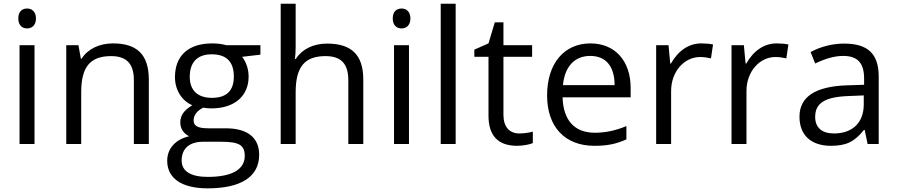

<svg xmlns="http://www.w3.org/2000/svg" viewBox="-20 -780 4861 1040"><path d="M79.1 -680.2C79.1 -717.3 99.6 -733.9 127 -733.9C152.8 -733.9 174.8 -716.8 174.8 -680.2C174.8 -643.6 152.8 -626 127 -626C99.6 -626 79.1 -643.6 79.1 -680.2ZM85.9 -535.2H167V0H85.9Z M786.1 0H705.1V-346.2C705.1 -433.6 666.5 -476.1 582 -476.1C470.2 -476.1 419.9 -419.9 419.9 -280.8V0H338.9V-535.2H404.8L418 -461.9H421.9C455.1 -514.6 518.1 -544.9 591.8 -544.9C720.7 -544.9 786.1 -485.8 786.1 -349.1Z M1390.6 -535.2V-483.9L1291.5 -472.2C1309.6 -449.2 1326.7 -411.6 1326.7 -365.2C1326.7 -260.3 1250.5 -192.9 1125.5 -192.9C1109.4 -192.9 1094.7 -194.3 1080.6 -196.8C1045.9 -178.7 1028.8 -155.8 1028.8 -127.9C1028.8 -98.6 1050.3 -85 1108.9 -85H1203.6C1319.3 -85 1383.8 -35.2 1383.8 58.1C1383.8 176.8 1286.6 240.2 1104.5 240.2C964.4 240.2 885.7 186 885.7 90.8C885.7 25.9 929.2 -24.9 1004.9 -42C977.5 -54.2 956.5 -81.5 956.5 -116.2C956.5 -155.3 976.6 -182.6 1021.5 -210C966.3 -232.9 927.7 -291.5 927.7 -361.8C927.7 -479 1001 -544.9 1129.9 -544.9C1157.7 -544.9 1183.1 -541.5 1205.6 -535.2ZM1007.8 -363.8C1007.8 -289.1 1052.2 -250 1127.9 -250C1207 -250 1246.6 -288.6 1246.6 -365.2C1246.6 -445.8 1206.5 -485.8 1126.5 -485.8C1050.3 -485.8 1007.8 -444.3 1007.8 -363.8ZM1080.6 -12.2C1006.8 -12.2 963.9 23.9 963.9 89.8C963.9 147.9 1014.2 178.2 1105.5 178.2C1241.7 178.2 1305.7 134.8 1305.7 64.9C1305.7 6.8 1276.9 -12.2 1177.7 -12.2Z M1947.8 0H1866.7V-346.2C1866.7 -433.6 1828.1 -476.1 1743.7 -476.1C1630.9 -476.1 1581.5 -418.9 1581.5 -279.8V0H1500.5V-759.8H1581.5V-529.8C1581.5 -502 1580.1 -479 1577.6 -460.9H1582.5C1614.3 -512.2 1675.8 -543.9 1751.5 -543.9C1882.3 -543.9 1947.8 -484.4 1947.8 -349.1Z M2107.4 -680.2C2107.4 -717.3 2127.9 -733.9 2155.3 -733.9C2181.2 -733.9 2203.1 -716.8 2203.1 -680.2C2203.1 -643.6 2181.2 -626 2155.3 -626C2127.9 -626 2107.4 -643.6 2107.4 -680.2ZM2114.3 -535.2H2195.3V0H2114.3Z M2367.2 -759.8H2448.2V0H2367.2Z M2866.2 -4.9C2848.6 3.4 2808.6 9.8 2781.2 9.8C2677.7 9.8 2626 -44.9 2626 -153.8V-472.2H2549.3V-511.2L2626 -544.9L2660.2 -659.2H2707V-535.2H2862.3V-472.2H2707V-157.2C2707 -92.8 2739.7 -57.1 2793 -57.1C2821.8 -57.1 2850.6 -62.5 2866.2 -66.9Z M3396 -252.9H3027.3C3030.8 -127.4 3092.8 -61 3202.1 -61C3259.8 -61 3316.9 -73.2 3373 -97.2V-24.9C3315.9 0 3271.5 9.8 3199.2 9.8C3041 9.8 2943.4 -91.8 2943.4 -263.2C2943.4 -435.5 3035.2 -544.9 3178.2 -544.9C3312.5 -544.9 3396 -448.7 3396 -304.2ZM3309.1 -318.8C3309.1 -420.9 3261.7 -477.1 3177.2 -477.1C3091.3 -477.1 3038.6 -418 3029.3 -318.8Z M3831.1 -463.9C3809.1 -468.8 3789.6 -471.2 3772.5 -471.2C3686 -471.2 3615.2 -392.1 3615.2 -287.1V0H3534.2V-535.2H3601.1L3610.4 -436H3614.3C3653.8 -505.9 3711.4 -544.9 3778.3 -544.9C3802.2 -544.9 3823.2 -543 3842.3 -539.1Z M4239.3 -463.9C4217.3 -468.8 4197.8 -471.2 4180.7 -471.2C4094.2 -471.2 4023.4 -392.1 4023.4 -287.1V0H3942.4V-535.2H4009.3L4018.6 -436H4022.5C4062 -505.9 4119.6 -544.9 4186.5 -544.9C4210.4 -544.9 4231.4 -543 4250.5 -539.1Z M4739.7 0H4679.7L4663.6 -76.2H4659.7C4606.4 -9.3 4560.1 9.8 4480.5 9.8C4374.5 9.8 4310.5 -46.9 4310.5 -147.9C4310.5 -255.9 4397 -312.5 4569.8 -317.9L4660.6 -320.8V-354C4660.6 -438 4626.5 -477.1 4546.9 -477.1C4502.4 -477.1 4451.7 -463.4 4395.5 -436L4370.6 -498C4423.3 -526.9 4488.8 -543.9 4551.8 -543.9C4679.2 -543.9 4739.7 -490.2 4739.7 -365.2ZM4658.7 -263.2 4577.6 -259.8C4448.7 -255.4 4395.5 -221.7 4395.5 -147C4395.5 -88.4 4432.6 -57.1 4496.6 -57.1C4597.7 -57.1 4658.7 -115.2 4658.7 -214.8Z"/></svg>

Font: OpenSansEmoji
Style: Regular
Weight: 400
Foundry: MorbZ
Version: Version 1.000;PS 001.000;hotconv 1.0.70;makeotf.lib2.5.58329